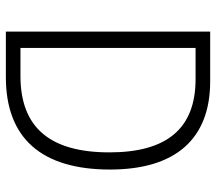

<svg xmlns="http://www.w3.org/2000/svg" viewBox="-62 -692 754 671"><g transform="rotate(90 315.5 -357.0)"><path d="M573 -364C573 -593 466 -714 265 -714H91V0H250C463 0 573 -124 573 -364ZM513 -362C513 -155 427 -51 246 -51H148V-663H257C431 -663 513 -561 513 -362Z"/></g></svg>

Font: Noto Sans Malayalam SemiCondensed Light
Style: Regular
Weight: 300
Width: 4
Designer: Jelle Bosma - Monotype Design Team
Foundry: Monotype Imaging Inc.
Version: Version 2.104